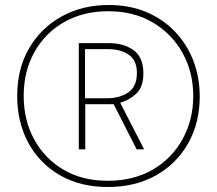

<svg xmlns="http://www.w3.org/2000/svg" viewBox="-20 -742 870 770"><path d="M412 8Q302 8 220 -39.5Q138 -87 93.5 -169.5Q49 -252 49 -357Q49 -467 97 -549Q145 -631 228 -676.5Q311 -722 416 -722Q499 -722 566 -694Q633 -666 681 -616Q729 -566 755 -499.5Q781 -433 781 -355Q781 -250 735 -168Q689 -86 606 -39Q523 8 412 8ZM412 -17Q516 -17 593 -62Q670 -107 712.5 -184.5Q755 -262 755 -357Q755 -452 712.5 -529Q670 -606 593.5 -651.5Q517 -697 414 -697Q314 -697 237.5 -653.5Q161 -610 118 -533Q75 -456 75 -357Q75 -261 116.5 -184Q158 -107 233.5 -62Q309 -17 412 -17ZM296 -143V-569H415Q477 -569 516 -540.5Q555 -512 555 -448Q555 -394 527.5 -367.5Q500 -341 462 -330L558 -143H528L436 -324H322V-143ZM410 -348Q460 -348 494.5 -371.5Q529 -395 529 -449Q529 -500 496.5 -522.5Q464 -545 412 -545H321V-348Z"/></svg>

Font: Noto Sans Thai ExtCond Thin
Style: Regular
Weight: 100
Width: 2
Designer: Monotype Design Team
Foundry: Monotype Imaging Inc.
Version: Version 2.002; ttfautohint (v1.8.4.7-5d5b)